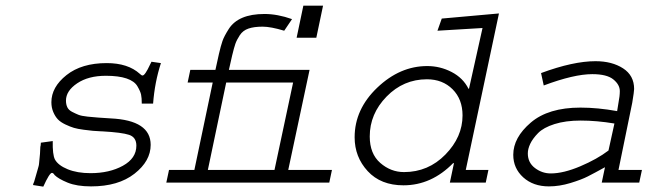

<svg xmlns="http://www.w3.org/2000/svg" viewBox="-20 -661 2384 695"><path d="M528.3 -437.5 562.5 -432.6Q540 -363.3 534.2 -286.1H493.2Q493.2 -306.6 490.7 -318.4Q488.3 -330.1 477.5 -348.6Q466.8 -367.2 438 -377Q409.2 -386.7 363.3 -386.7Q299.8 -386.7 259.3 -359.4Q218.8 -332 218.8 -296.9Q218.8 -283.2 223.6 -272.9Q228.5 -262.7 240.7 -256.3Q252.9 -250 263.7 -245.6Q274.4 -241.2 297.4 -238.8Q320.3 -236.3 335.4 -235.4Q350.6 -234.4 380.9 -232.4Q525.4 -225.6 525.4 -136.7Q525.4 -78.1 466.8 -32.2Q408.2 13.7 309.6 13.7Q257.8 13.7 224.6 0Q191.4 -13.7 177.7 -27.3Q172.9 -35.2 168 -35.2Q159.2 -35.2 136.7 14.6L99.6 8.8Q99.6 4.9 103.5 -2.9Q104.5 -5.9 108.9 -21.5Q113.3 -37.1 117.2 -50.3Q121.1 -63.5 121.1 -66.4Q126 -110.4 126 -129.9Q127 -131.8 127.4 -137.2Q127.9 -142.6 127.9 -144.5L170.9 -150.4Q169.9 -101.6 178.7 -84Q190.4 -62.5 225.1 -48.3Q259.8 -34.2 307.6 -34.2Q376 -34.2 424.8 -61Q473.6 -87.9 473.6 -133.8Q473.6 -164.1 447.3 -172.9Q420.9 -181.6 350.6 -185.5Q348.6 -185.5 347.7 -185.5Q327.1 -186.5 315.9 -187.5Q304.7 -188.5 282.7 -191.4Q260.7 -194.3 247.6 -198.2Q234.4 -202.1 216.8 -210.4Q199.2 -218.8 189.5 -229Q179.7 -239.3 172.9 -255.4Q166 -271.5 166 -291Q166 -345.7 220.7 -389.2Q275.4 -432.6 366.2 -432.6Q443.4 -432.6 486.3 -393.6Q492.2 -387.7 496.1 -387.7Q504.9 -387.7 523.4 -427.7Q524.4 -429.7 526.4 -433.6Z M1100.6 -408.2 1023.4 -45.9H1181.6L1171.9 0H582L591.8 -45.9H683.6L750 -362.3H659.2L668.9 -408.2H759.8L772.5 -465.8Q779.3 -495.1 785.2 -512.2Q791 -529.3 808.1 -556.2Q825.2 -583 857.4 -596.7Q889.6 -610.4 937.5 -610.4Q984.4 -610.4 1037.1 -591.8L1008.8 -549.8Q960 -564.5 930.7 -564.5Q899.4 -564.5 879.4 -557.6Q859.4 -550.8 848.1 -533.7Q836.9 -516.6 832 -502.4Q827.1 -488.3 820.3 -460L808.6 -408.2ZM1041 -362.3H798.8L732.4 -45.9H973.6ZM1053.7 -524.4 1078.1 -640.6H1149.4L1125 -524.4Z M1579.1 -593.8 1786.1 -612.3 1666 -45.9H1748L1738.3 0H1608.4L1623 -69.3L1621.1 -71.3Q1542 9.8 1440.4 9.8Q1358.4 9.8 1311 -41.5Q1263.7 -92.8 1263.7 -164.1Q1263.7 -265.6 1345.7 -343.8Q1427.7 -421.9 1526.4 -421.9Q1573.2 -421.9 1614.7 -400.4Q1656.2 -378.9 1675.8 -339.8H1677.7L1726.6 -559.6L1563.5 -549.8ZM1442.4 -38.1Q1530.3 -38.1 1592.3 -101.6Q1654.3 -165 1654.3 -243.2Q1654.3 -301.8 1618.2 -337.9Q1582 -374 1525.4 -374Q1440.4 -374 1379.4 -311.5Q1318.4 -249 1318.4 -167Q1318.4 -104.5 1356.4 -71.3Q1394.5 -38.1 1442.4 -38.1Z M2268.6 -289.1 2218.8 -45.9H2303.7L2293.9 0H2158.2L2169.9 -55.7Q2130.9 -34.2 2107.9 -22.5Q2085 -10.7 2044.9 1.5Q2004.9 13.7 1966.8 13.7Q1910.2 13.7 1874 -19Q1837.9 -51.8 1837.9 -100.6Q1837.9 -163.1 1901.4 -217.3Q1964.8 -271.5 2081.1 -271.5Q2143.6 -271.5 2213.9 -258.8L2218.8 -289.1Q2223.6 -313.5 2223.6 -331.1Q2223.6 -354.5 2200.2 -373.5Q2176.8 -392.6 2124 -392.6Q2057.6 -392.6 1948.2 -351.6L1938.5 -396.5Q2054.7 -439.5 2135.7 -439.5Q2195.3 -439.5 2235.4 -413.6Q2275.4 -387.7 2275.4 -338.9Q2275.4 -330.1 2268.6 -289.1ZM2182.6 -116.2 2204.1 -213.9Q2139.6 -224.6 2082 -224.6Q2027.3 -224.6 1987.3 -211.9Q1947.3 -199.2 1927.7 -179.2Q1908.2 -159.2 1899.4 -140.6Q1890.6 -122.1 1890.6 -105.5Q1890.6 -72.3 1916.5 -52.7Q1942.4 -33.2 1973.6 -33.2Q2019.5 -33.2 2080.6 -59.1Q2141.6 -85 2182.6 -116.2Z"/></svg>

Font: Thabit-Oblique
Style: Oblique
Weight: 500
Designer: Regenerated by Nadim Shaikli
Foundry: MAK Alagha
Version: 0.01